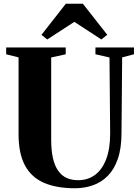

<svg xmlns="http://www.w3.org/2000/svg" viewBox="-20 -996 743 1024"><path d="M380 8Q281 8 214 -21.2Q147 -50.5 113 -114Q79 -177.5 79 -279.5V-690L13 -706.5V-743H330.5V-706.5L253 -689.5V-251Q253 -193 262.5 -152Q272 -111 290.5 -85Q309 -59 335.5 -47Q362 -35 397 -35Q448.5 -35 486.8 -63.2Q525 -91.5 546.2 -147Q567.5 -202.5 567.5 -283L564 -689.5L489 -706.5V-743H694.5V-706.5L631.5 -690L628 -286.5Q628 -205.5 608.5 -149Q589 -92.5 554.8 -58Q520.5 -23.5 475.5 -7.8Q430.5 8 380 8ZM232 -785.5 201 -810 331 -976H422L552 -810.5L520.5 -785.5L376.5 -879.5Z"/></svg>

Font: Merriweather 96pt ExtraBold
Style: Regular
Weight: 800
Version: Version 2.100